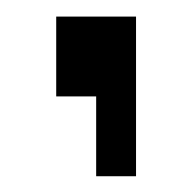

<svg xmlns="http://www.w3.org/2000/svg" viewBox="-20 -118 235 235"><path d="M48.8 0V-97.7H146.5V97.7H97.7V0Z"/></svg>

Font: BabelStone Moon Runes
Style: Regular
Weight: 400
Designer: Andrew West
Foundry: BabelStone
Version: Version 7.001 March 14, 2022